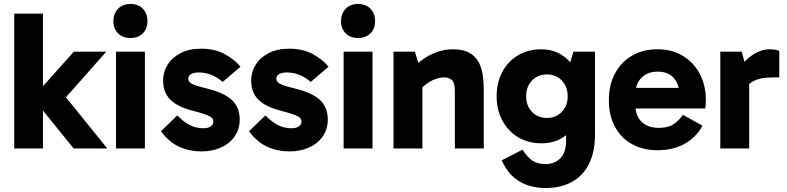

<svg xmlns="http://www.w3.org/2000/svg" viewBox="-20 -750 3974 970"><path d="M153 -246V-265L353 -489H517L295 -238L291 -286L522 0H352ZM52 -681H197V0H52Z M712 0H566V-489H712ZM553 -643Q553 -682 576.5 -706Q600 -730 639 -730Q678 -730 701.5 -706Q725 -682 725 -643Q725 -605 701.5 -581.5Q678 -558 639 -558Q600 -558 576.5 -581.5Q553 -605 553 -643Z M997 15Q938 15 886.5 -8Q835 -31 793 -87L876 -167Q910 -132 941 -117Q972 -102 1009 -102Q1031 -102 1044.5 -111.5Q1058 -121 1058 -135Q1058 -147 1050 -155Q1042 -163 1020 -171Q998 -179 956 -190Q879 -209 841.5 -245.5Q804 -282 804 -343Q804 -387 827 -423.5Q850 -460 893 -482Q936 -504 995 -504Q1065 -504 1114 -477.5Q1163 -451 1195 -413L1105 -336Q1083 -356 1052 -370Q1021 -384 982 -384Q961 -384 946 -376Q931 -368 931 -352Q931 -337 949 -327Q967 -317 1021 -304Q1112 -282 1151.5 -245Q1191 -208 1191 -146Q1191 -98 1166 -61.5Q1141 -25 1097 -5Q1053 15 997 15Z M1442 15Q1383 15 1331.5 -8Q1280 -31 1238 -87L1321 -167Q1355 -132 1386 -117Q1417 -102 1454 -102Q1476 -102 1489.5 -111.5Q1503 -121 1503 -135Q1503 -147 1495 -155Q1487 -163 1465 -171Q1443 -179 1401 -190Q1324 -209 1286.5 -245.5Q1249 -282 1249 -343Q1249 -387 1272 -423.5Q1295 -460 1338 -482Q1381 -504 1440 -504Q1510 -504 1559 -477.5Q1608 -451 1640 -413L1550 -336Q1528 -356 1497 -370Q1466 -384 1427 -384Q1406 -384 1391 -376Q1376 -368 1376 -352Q1376 -337 1394 -327Q1412 -317 1466 -304Q1557 -282 1596.5 -245Q1636 -208 1636 -146Q1636 -98 1611 -61.5Q1586 -25 1542 -5Q1498 15 1442 15Z M1862 0H1716V-489H1862ZM1703 -643Q1703 -682 1726.5 -706Q1750 -730 1789 -730Q1828 -730 1851.5 -706Q1875 -682 1875 -643Q1875 -605 1851.5 -581.5Q1828 -558 1789 -558Q1750 -558 1726.5 -581.5Q1703 -605 1703 -643Z M2269 -501Q2318 -501 2349 -484.5Q2380 -468 2396.5 -439Q2413 -410 2418.5 -373.5Q2424 -337 2424 -298V0H2278V-290Q2278 -332 2263 -345.5Q2248 -359 2223 -359Q2202 -359 2179.5 -350.5Q2157 -342 2136 -327Q2115 -312 2099 -293L2073 -367H2114V0H1968V-489H2076L2106 -392L2056 -396Q2082 -425 2115 -449Q2148 -473 2187 -487Q2226 -501 2269 -501Z M2734 200Q2695 200 2654.5 188.5Q2614 177 2580 149.5Q2546 122 2523 77L2515 60L2620 6Q2645 45 2670.5 62Q2696 79 2736 79Q2782 79 2811 49.5Q2840 20 2840 -39V-171H2850V-366H2840L2877 -489H2986V-70Q2986 16 2956 77Q2926 138 2869.5 169Q2813 200 2734 200ZM2715 -26Q2649 -26 2598.5 -56Q2548 -86 2518.5 -140Q2489 -194 2489 -263Q2489 -333 2517.5 -386.5Q2546 -440 2597 -470.5Q2648 -501 2713 -501Q2774 -501 2820 -471Q2866 -441 2892 -388Q2918 -335 2918 -263Q2918 -189 2893 -136Q2868 -83 2822.5 -54.5Q2777 -26 2715 -26ZM2743 -154Q2789 -154 2818.5 -185Q2848 -216 2848 -263Q2848 -312 2818.5 -343Q2789 -374 2743 -374Q2697 -374 2667.5 -343Q2638 -312 2638 -263Q2638 -216 2667.5 -185Q2697 -154 2743 -154Z M3301 9Q3228 9 3172.5 -22Q3117 -53 3086.5 -110Q3056 -167 3056 -244Q3056 -320 3086.5 -378Q3117 -436 3172.5 -468.5Q3228 -501 3301 -501Q3376 -501 3431 -467Q3486 -433 3516 -375.5Q3546 -318 3546 -246Q3546 -233 3545 -221Q3544 -209 3543 -202H3170V-306H3431L3414 -263Q3414 -318 3386.5 -353Q3359 -388 3302 -388Q3251 -388 3220.5 -357Q3190 -326 3190 -275V-220Q3190 -165 3221.5 -134.5Q3253 -104 3309 -104Q3356 -104 3383.5 -123Q3411 -142 3430 -170L3529 -115Q3497 -56 3439 -23.5Q3381 9 3301 9Z M3727 -489 3765 -354V0H3619V-489ZM3733 -273 3708 -284V-397L3717 -409Q3729 -426 3751.5 -448Q3774 -470 3804.5 -485.5Q3835 -501 3867 -501Q3883 -501 3896 -499Q3909 -497 3917 -492V-359H3884Q3820 -359 3783.5 -338.5Q3747 -318 3733 -273Z"/></svg>

Font: Gabarito
Style: Bold
Weight: 700
Designer: Leandro Assis / Alvaro Franca / Felipe Casaprima
Foundry: Naipe Foundry
Version: Version 1.000